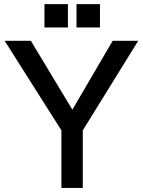

<svg xmlns="http://www.w3.org/2000/svg" viewBox="-20 -931 707 951"><path d="M390.1 -285.2V0H284.2V-285.2L2.9 -729H132.8L338.4 -387.7L538.1 -729H664.6ZM316.4 -910.6V-794.9H200.2V-910.6ZM475.1 -910.6V-794.9H358.9V-910.6Z"/></svg>

Font: SolaimanLipi
Style: Bold
Weight: 700
Designer: Solaiman Karim
Foundry: Al Mamun Sumon
Version: Version 2.000